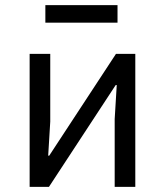

<svg xmlns="http://www.w3.org/2000/svg" viewBox="-20 -725 640 745"><path d="M95 0V-516H175V-253L167 -121H171L209 -179L430 -516H505V0H425V-263L433 -395H429L425 -389L170 0ZM156 -705H436V-637H156Z"/></svg>

Font: Lilex
Style: Regular
Weight: 400
Monospace: yes
Designer: Mike Abbink, Paul van der Laan, Pieter van Rosmalen, Mikhael Khrustik
Foundry: Mikhael Khrustik
Version: Version 2.510